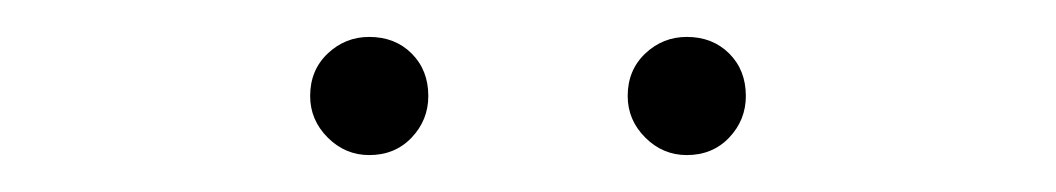

<svg xmlns="http://www.w3.org/2000/svg" viewBox="-20 -686 572 104"><path d="M180 -602Q167 -602 157.5 -611.5Q148 -621 148 -634Q148 -648 157.5 -657Q167 -666 180 -666Q194 -666 203 -657Q212 -648 212 -634Q212 -621 203 -611.5Q194 -602 180 -602ZM352 -602Q339 -602 329.5 -611.5Q320 -621 320 -634Q320 -648 329.5 -657Q339 -666 352 -666Q366 -666 375 -657Q384 -648 384 -634Q384 -621 375 -611.5Q366 -602 352 -602Z"/></svg>

Font: Source Sans Variable
Style: Regular
Weight: 200
Designer: Paul D. Hunt
Foundry: Adobe Systems Incorporated
Version: Version 3.006;hotconv 1.0.111;makeotfexe 2.5.65597